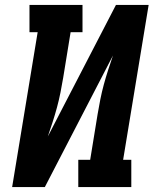

<svg xmlns="http://www.w3.org/2000/svg" viewBox="-20 -755 640 775"><path d="M29 0 132 -625H99V-735H313V-625H265L235 -441Q230 -411 224 -381Q218 -351 210 -321.5Q202 -292 192.5 -262.5Q183 -233 173 -204L448 -735H580L477 -110H510V0H296V-110H344L374 -294Q379 -324 385 -354Q391 -384 399 -413.5Q407 -443 416.5 -472.5Q426 -502 436 -531L161 0Z"/></svg>

Font: Iosevka Slab XBdEx
Style: Italic
Weight: 800
Width: 7
Italic angle: -9°
Monospace: yes
Designer: Belleve Invis
Foundry: Belleve Invis
Version: Version 11.1.1; ttfautohint (v1.8.3)